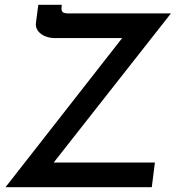

<svg xmlns="http://www.w3.org/2000/svg" viewBox="-20 -782 734 802"><path d="M3 0 513 -652 527 -623H208Q188 -623 169 -630.5Q150 -638 139 -652.5Q128 -667 130 -686L140 -762H238L237 -749Q236 -737 242 -731.5Q248 -726 266 -726H694L194 -90L184 -103H627L614 0Z"/></svg>

Font: Josefin Sans Thin Medium
Style: Italic
Weight: 500
Italic angle: -7°
Version: Version 2.000